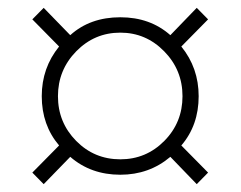

<svg xmlns="http://www.w3.org/2000/svg" viewBox="-20 -597 611 487"><path d="M483.9 -353Q483.9 -279.3 439.9 -228L507.8 -159.2L479 -129.9L412.1 -199.2Q358.4 -153.8 285.2 -153.8Q210.4 -153.8 158.2 -199.2L90.8 -129.9L62 -159.2L129.9 -228Q85.9 -279.8 85.9 -353Q85.9 -424.8 129.9 -479L62 -547.9L90.8 -577.1L158.2 -507.8Q208.5 -553.2 285.2 -553.2Q360.8 -553.2 412.1 -507.8L479 -577.1L507.8 -547.9L439.9 -479Q483.9 -424.8 483.9 -353ZM285.2 -192.9Q350.6 -192.9 396.7 -239.5Q442.9 -286.1 442.9 -353Q442.9 -419.4 396.5 -466.8Q350.1 -514.2 285.2 -514.2Q219.7 -514.2 173.3 -466.8Q127 -419.4 127 -353Q127 -286.6 173.1 -239.7Q219.2 -192.9 285.2 -192.9Z"/></svg>

Font: CAA NEO Sans Light
Style: Regular
Weight: 300
Version: Version 1.10